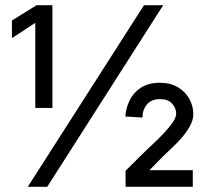

<svg xmlns="http://www.w3.org/2000/svg" viewBox="-20 -720 796 740"><path d="M116 -632 26 -573V-641L121 -700H182V-304H116ZM535 -700H609L162 0H87ZM529 -267 463 -271Q465 -303 479.5 -333Q494 -363 523 -382Q552 -401 596 -401Q637 -401 666 -383.5Q695 -366 710 -338.5Q725 -311 725 -280Q725 -257 711.5 -233Q698 -209 679 -187.5Q660 -166 640.5 -148Q621 -130 609 -118L556 -64H723V0H464V-62L545 -142Q553 -150 571.5 -167Q590 -184 610 -205Q630 -226 644.5 -246.5Q659 -267 659 -282Q659 -303 643.5 -320.5Q628 -338 597 -338Q563 -338 546 -317Q529 -296 529 -267Z"/></svg>

Font: Haskoy Medium
Style: Regular
Weight: 500
Designer: Ertekin Erdin
Foundry: Ertekin Erdin
Version: Version 1.500; ttfautohint (v1.8.3)